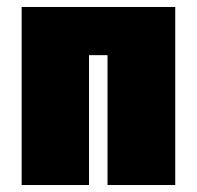

<svg xmlns="http://www.w3.org/2000/svg" viewBox="-20 -530 563 550"><path d="M42 0V-510H482V0H288V-372H235V0Z"/></svg>

Font: Saira Semi Condensed Black
Style: Regular
Weight: 900
Width: 4
Designer: Hector Gatti with collaboration of the Omnibus-Type team
Foundry: Omnibus-Type
Version: Version 1.001; ttfautohint (v1.8)